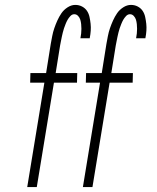

<svg xmlns="http://www.w3.org/2000/svg" viewBox="-20 -763 640 783"><path d="M91 0 161 -426H103L104 -465H168L187 -584Q190 -600 193 -616Q196 -632 201.5 -648Q207 -664 214 -679.5Q221 -695 230.5 -709Q240 -723 255.5 -733Q271 -743 287 -743Q302 -743 314.5 -736.5Q327 -730 334.5 -719Q342 -708 345 -694Q348 -680 349.5 -666Q351 -652 350 -637.5Q349 -623 346 -608V-607H308Q310 -617 311 -626.5Q312 -636 312 -645.5Q312 -655 311 -664.5Q310 -674 307.5 -682.5Q305 -691 298.5 -698Q292 -705 283 -705Q274 -705 267 -697.5Q260 -690 255.5 -682Q251 -674 247.5 -665Q244 -656 241 -647.5Q238 -639 236 -630Q234 -621 232 -612.5Q230 -604 228.5 -595Q227 -586 225 -577L207 -465H295L294 -426H200L130 0ZM318 0 388 -426H330L331 -465H395L414 -584Q417 -600 420 -616Q423 -632 428.5 -648Q434 -664 441 -679.5Q448 -695 457.5 -709Q467 -723 482.5 -733Q498 -743 514 -743Q529 -743 541.5 -736.5Q554 -730 561.5 -719Q569 -708 572 -694Q575 -680 576.5 -666Q578 -652 577 -637.5Q576 -623 573 -608V-607H535Q537 -617 538 -626.5Q539 -636 539 -645.5Q539 -655 538 -664.5Q537 -674 534.5 -682.5Q532 -691 525.5 -698Q519 -705 510 -705Q501 -705 494 -697.5Q487 -690 482.5 -682Q478 -674 474.5 -665Q471 -656 468 -647.5Q465 -639 463 -630Q461 -621 459 -612.5Q457 -604 455.5 -595Q454 -586 452 -577L434 -465H522L521 -426H427L357 0Z"/></svg>

Font: Iosevka XLt Ex Obl
Style: Regular
Weight: 200
Width: 7
Italic angle: -9°
Monospace: yes
Designer: Belleve Invis
Foundry: Belleve Invis
Version: Version 32.5.0; ttfautohint (v1.8.4)